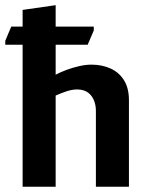

<svg xmlns="http://www.w3.org/2000/svg" viewBox="-30 -711 564 731"><path d="M327 -609.7V-594.7L303.8 -540.7H-9.9V-555.7L12.8 -609.7ZM56.1 0V-673.3L181.9 -691.3V-426.7Q201.8 -437 225.1 -445.6Q248.4 -454.1 272.7 -459.5Q297.1 -464.9 317.8 -464.9Q359.6 -464.9 392 -449.7Q424.3 -434.6 442.6 -404.7Q460.9 -374.8 460.9 -329.3V0H335.1V-287.9Q335.1 -324.5 316.7 -347.5Q298.3 -370.4 263.3 -370.4Q244.5 -370.4 223.5 -363.4Q202.5 -356.4 181.9 -347.2V0Z"/></svg>

Font: Ancizar Sans Thin
Style: Regular
Weight: 100
Designer: Cesar Puertas, Viviana Monsalve, Julian Moncada, Julian Prieto, Jose Castro, Mariel Hernandez, Felipe Aragon, Sara Alarc
Version: Version 8.100